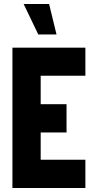

<svg xmlns="http://www.w3.org/2000/svg" viewBox="-20 -938 484 958"><path d="M171 -766 98 -918H225L262 -766ZM42 0V-700H406V-560H183V-418H312V-277H183V-141H406V0Z"/></svg>

Font: Stick No Bills ExtraBold
Style: Regular
Weight: 800
Version: Version 2.000